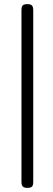

<svg xmlns="http://www.w3.org/2000/svg" viewBox="-20 -707 257 930"><path d="M112 203Q102 203 95.5 200Q89 197 86.5 190.5Q84 184 84 173V-658Q84 -669 86.5 -675.5Q89 -682 95.5 -684.5Q102 -687 113 -687Q124 -687 130 -684Q136 -681 138.5 -674.5Q141 -668 141 -656V174Q141 185 138.5 191.5Q136 198 129.5 200.5Q123 203 112 203Z"/></svg>

Font: Fredoka SemiExpanded Light
Style: Regular
Weight: 300
Width: 6
Designer: Ben Nathan
Foundry: Milena B. Brandão, Ben Nathan
Version: Version 2.001